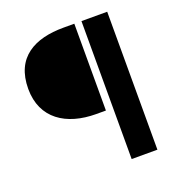

<svg xmlns="http://www.w3.org/2000/svg" viewBox="-132 -767 903 960"><g transform="rotate(-20 319.5 -287.0)"><path d="M543 -654H406V80H543ZM368 -654H310C157 -654 40 -594 40 -426C40 -268 158 -192 317 -192H368Z"/></g></svg>

Font: Falling Sky
Style: SeBd
Weight: 600
Designer: Paul D. Hunt
Foundry: Adobe Systems Incorporated
Version: Version 1.02